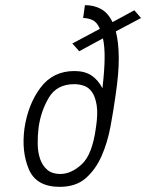

<svg xmlns="http://www.w3.org/2000/svg" viewBox="-20 -716 568 746"><path d="M261 -547 288 -517 380 -567Q387 -536 386.5 -489Q386 -442 378 -373Q361 -406 335 -423Q309 -440 269 -440Q186 -440 137.5 -375.5Q89 -311 75 -217Q63 -127 92 -58.5Q121 10 212 10Q275 10 313.5 -24Q352 -58 375 -110.5Q398 -163 409.5 -225.5Q421 -288 429 -345Q442 -432 441.5 -492Q441 -552 430 -594L528 -646L502 -676L417 -630Q400 -666 372.5 -681Q345 -696 310 -696L303 -646Q322 -646 339.5 -638Q357 -630 368 -604ZM353 -222Q339 -116 298 -78Q257 -40 214 -40Q183 -40 164 -56Q145 -72 136 -98Q127 -124 126.5 -156.5Q126 -189 130 -221Q139 -285 170 -337Q201 -389 269 -389Q287 -389 305.5 -383Q324 -377 337 -359Q350 -341 355.5 -308Q361 -275 353 -222Z"/></svg>

Font: Secuela Light
Style: Italic
Weight: 300
Italic angle: -8°
Designer: Fernando Haro
Foundry: deFharo
Version: Version 1.708